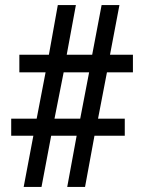

<svg xmlns="http://www.w3.org/2000/svg" viewBox="-20 -734 565 754"><path d="M73 0H143L181 -201H281L244 0H314L351 -201H470V-268H365L400 -450H502V-519H412L449 -714H379L342 -519H242L278 -714H207L172 -519H56V-450H159L124 -268H24V-201H111ZM194 -268 230 -450H330L295 -268Z"/></svg>

Font: Noto Serif Georgian SemiCondensed Bold
Style: Regular
Weight: 700
Width: 4
Designer: Monotype Design Team, Akaki Razmadze
Foundry: Google LLC
Version: Version 2.003